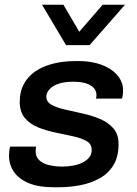

<svg xmlns="http://www.w3.org/2000/svg" viewBox="-20 -778 577 808"><path d="M204 10Q142 10 100.5 -7.5Q59 -25 38.5 -55Q18 -85 18 -122Q18 -135 19.5 -145.5Q21 -156 22 -161H132Q131 -154 130.5 -150Q130 -146 130 -141Q130 -118 145.5 -103.5Q161 -89 187 -83Q213 -77 242 -77Q265 -77 287 -81Q309 -85 326.5 -93.5Q344 -102 355 -115Q366 -128 366 -147Q366 -172 344 -184.5Q322 -197 287.5 -204.5Q253 -212 214.5 -220Q176 -228 141.5 -241.5Q107 -255 85 -281Q63 -307 63 -350Q63 -392 80 -424Q97 -456 128.5 -477.5Q160 -499 203 -510Q246 -521 298 -521H312Q352 -521 386 -512Q420 -503 445 -486.5Q470 -470 484 -447.5Q498 -425 498 -398Q498 -386 496.5 -377Q495 -368 493 -363H384Q385 -367 385.5 -371Q386 -375 386 -378Q386 -395 375 -407.5Q364 -420 342.5 -427Q321 -434 289 -434Q258 -434 236.5 -428.5Q215 -423 201.5 -413.5Q188 -404 181.5 -393Q175 -382 175 -371Q175 -349 197 -337Q219 -325 253.5 -317Q288 -309 327 -300.5Q366 -292 400.5 -277.5Q435 -263 457 -238Q479 -213 479 -172Q479 -119 458 -84Q437 -49 401 -28.5Q365 -8 320 1Q275 10 227 10ZM506 -758 357 -588H258L157 -758H247L339 -601H276L412 -758Z"/></svg>

Font: Chivo Medium
Style: Italic
Weight: 500
Italic angle: -8.05°
Designer: Hector Gatti
Foundry: Omnibus-Type
Version: Version 2.002